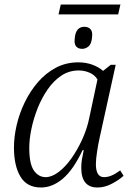

<svg xmlns="http://www.w3.org/2000/svg" viewBox="-20 -823 569 853"><path d="M240 -759 250 -803H515L505 -759ZM345 -606Q328 -606 318.5 -616.5Q309 -627 312 -652Q316 -704 355 -704Q372 -704 382 -693.5Q392 -683 389 -659Q387 -629 374 -617.5Q361 -606 345 -606ZM162 10Q100 10 71 -38Q42 -86 42 -168Q42 -215 54 -267Q66 -319 90 -368.5Q114 -418 148.5 -458Q183 -498 228 -522Q273 -546 328 -546Q362 -546 390.5 -535.5Q419 -525 438 -508L472 -535H494L422 -208Q417 -186 411.5 -151Q406 -116 406 -94Q406 -36 442 -36Q459 -36 476.5 -43.5Q494 -51 514 -66L529 -42Q508 -23 476.5 -6.5Q445 10 413 10Q341 10 341 -78Q341 -97 344 -115Q347 -133 352 -156H347Q306 -69 259.5 -29.5Q213 10 162 10ZM183 -36Q210 -36 240 -58.5Q270 -81 297 -119Q324 -157 345.5 -204Q367 -251 377 -301L413 -470Q401 -490 378 -500Q355 -510 330 -510Q287 -510 252.5 -487Q218 -464 191.5 -425.5Q165 -387 147 -341.5Q129 -296 119.5 -250Q110 -204 110 -166Q110 -95 130.5 -65.5Q151 -36 183 -36Z"/></svg>

Font: Noto Serif Light
Style: Italic
Weight: 300
Italic angle: -12°
Designer: Monotype Design Team
Foundry: Monotype Imaging Inc.
Version: Version 2.013